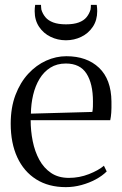

<svg xmlns="http://www.w3.org/2000/svg" viewBox="-20 -758 500 789"><path d="M250.5 11Q179.5 11 128.8 -21Q78 -53 51 -111.5Q24 -170 24 -249.5Q24 -316 43.5 -367.5Q63 -419 96 -454.8Q129 -490.5 169.8 -508.8Q210.5 -527 252.5 -527Q337 -527 387 -479.5Q437 -432 438 -341Q438.5 -312 437.2 -294.8Q436 -277.5 433 -264H106Q106 -220 114.5 -177.8Q123 -135.5 141.5 -101.5Q160 -67.5 190 -47.2Q220 -27 263 -27Q306 -27 345.5 -42.5Q385 -58 407 -77L418.5 -53.5Q400.5 -35.5 373.8 -21Q347 -6.5 315.2 2.2Q283.5 11 250.5 11ZM107 -291 359.5 -298Q361.5 -309 361.8 -320Q362 -331 362 -341Q362 -414 335.5 -455.5Q309 -497 250.5 -497Q214 -497 187 -480Q160 -463 142.5 -434Q125 -405 116.2 -368Q107.5 -331 107 -291ZM251 -592.5Q217 -592.5 187.8 -606.8Q158.5 -621 140.5 -648Q122.5 -675 122.5 -712Q122.5 -719 123 -725Q123.5 -731 124.5 -738H148.5Q148.5 -733.5 149 -728.5Q149.5 -723.5 150 -718.5Q155 -701.5 166.5 -687.5Q178 -673.5 198.8 -665.8Q219.5 -658 251 -658Q283 -658 303.8 -665.8Q324.5 -673.5 335.8 -687.5Q347 -701.5 352 -718.5Q353 -723.5 353.2 -728.5Q353.5 -733.5 353.5 -738H377.5Q378.5 -731 379 -725Q379.5 -719 379.5 -712Q379.5 -675 361.5 -648Q343.5 -621 314.2 -606.8Q285 -592.5 251 -592.5Z"/></svg>

Font: Merriweather 120pt Light
Style: Regular
Weight: 300
Version: Version 2.100